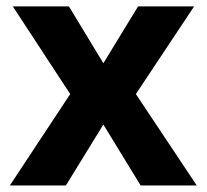

<svg xmlns="http://www.w3.org/2000/svg" viewBox="-20 -566 631 586"><path d="M10.1 0 194.3 -278.9 19.1 -546.4H190.4L295.5 -373L401.4 -546.4H572.4L394.7 -278.9L580.5 0H409.2L295.5 -185.9L181.1 0Z"/></svg>

Font: Noto Sans Symbols
Style: Regular
Weight: 400
Designer: Monotype Design Team
Foundry: Monotype Imaging Inc.
Version: Version 2.002